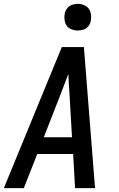

<svg xmlns="http://www.w3.org/2000/svg" viewBox="-26 -980 622 1000"><path d="M-6 0H98L168 -178H355L365 0H469L411 -735H296ZM202 -265 290 -490Q300 -516 310 -542.5Q320 -569 330 -595Q331 -569 332.5 -542.5Q334 -516 336 -490L349 -265ZM379 -821Q394 -821 409.5 -826Q425 -831 435 -844.5Q445 -858 447 -873Q451 -896 445 -917Q439 -938 420 -949Q401 -960 379 -960Q364 -960 348.5 -954.5Q333 -949 323 -935.5Q313 -922 311 -907Q307 -885 313 -863.5Q319 -842 338 -831.5Q357 -821 379 -821Z"/></svg>

Font: Iosevka Sparkle Medium Oblique
Style: Regular
Weight: 500
Italic angle: -9°
Designer: Belleve Invis
Foundry: Belleve Invis
Version: Version 4.5.0; ttfautohint (v1.8.3)